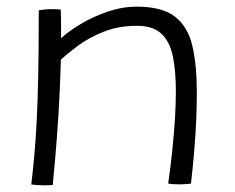

<svg xmlns="http://www.w3.org/2000/svg" viewBox="-20 -550 705 577"><path d="M138.5 6Q132.5 6.5 125 6.8Q117.5 7 110 7Q101 6.5 90.8 6Q80.5 5.5 74 4.5Q79 -37.5 83.2 -84.2Q87.5 -131 90.5 -190.8Q93.5 -250.5 95 -330.5Q96.5 -410.5 96.5 -519Q104.5 -520.5 114.8 -521.5Q125 -522.5 136.5 -522.5Q143 -522.5 150 -522.2Q157 -522 162.5 -521Q163 -515 163.2 -500Q163.5 -485 163.5 -467Q163.5 -449 163.5 -435Q186 -456 222.8 -478Q259.5 -500 303.5 -515Q347.5 -530 391 -530Q467 -530 505.8 -500Q544.5 -470 558 -412.5Q571.5 -355 571.5 -271Q571.5 -235 569.8 -192Q568 -149 564 -100.2Q560 -51.5 554 1.5Q549.5 2.5 540 3.2Q530.5 4 520 4Q510.5 4 501.5 3.5Q492.5 3 485.5 1.5Q493 -51 498 -100Q503 -149 505.8 -193.2Q508.5 -237.5 508.5 -276Q508.5 -335 499.8 -379.2Q491 -423.5 465.8 -448Q440.5 -472.5 391.5 -472.5Q335.5 -472.5 290.5 -454.2Q245.5 -436 213.5 -412Q181.5 -388 163 -371Q160.5 -283 155.8 -208Q151 -133 146.2 -77.8Q141.5 -22.5 138.5 6Z"/></svg>

Font: Grandstander Thin ExtraLight
Style: Regular
Weight: 250
Version: Version 1.200